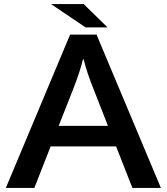

<svg xmlns="http://www.w3.org/2000/svg" viewBox="-20 -899 820 944"><path d="M391.6 -878.9 508.8 -764.2H400.9L231 -878.9ZM324.7 -729H454.6L771 24.9H630.9L550.8 -179.2H229L148.9 24.9H8.8ZM510.7 -280.3 441.9 -456.1Q406.7 -543 391.6 -606.9H387.7Q374 -547.4 337.9 -456.1L268.6 -280.3Z"/></svg>

Font: FORM UDPGothic
Style: Bold
Weight: 700
Foundry: Pronama LLC
Version: Version 1.051